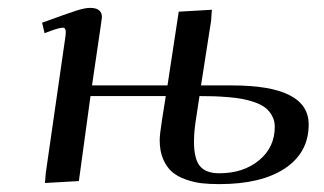

<svg xmlns="http://www.w3.org/2000/svg" viewBox="-20 -464 831 492"><path d="M87.9 -405.8Q151.9 -429.2 174.6 -436.5Q197.3 -443.8 210.9 -443.8Q241.2 -443.8 241.2 -419.9Q241.2 -418.9 238.8 -401.9L215.8 -245.1H409.2L438 -434.1L522.9 -439L521 -411.1L495.1 -245.1H575.2Q771 -245.1 771 -145Q771 -73.2 710.4 -32.7Q649.9 7.8 542 7.8Q517.1 7.8 497.3 5.6Q477.5 3.4 456.5 -3.9Q435.5 -11.2 421.4 -23.2Q407.2 -35.2 398.2 -55.9Q389.2 -76.7 389.2 -105Q389.2 -118.7 395 -155.8L404.8 -217.8H211.9L182.1 0L95.2 4.9L97.2 -20L147.9 -372.1Q150.9 -393.1 141.1 -393.1Q129.9 -393.1 94.2 -378.9ZM477.1 -100.1Q477.1 -57.1 492.2 -38.6Q507.3 -20 542 -20Q603.5 -20 643.8 -53.2Q684.1 -86.4 684.1 -139.2Q684.1 -154.8 677.2 -167.2Q670.4 -179.7 660.2 -187.7Q649.9 -195.8 633.3 -201.7Q616.7 -207.5 601.3 -210.4Q585.9 -213.4 564.5 -215.1Q543 -216.8 527.6 -217.3Q512.2 -217.8 491.2 -217.8L481 -150.9Q477.1 -124 477.1 -100.1Z"/></svg>

Font: Dehuti
Style: Bold-Italic
Weight: 700
Version: Version 1.2